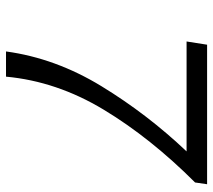

<svg xmlns="http://www.w3.org/2000/svg" viewBox="-56 -670 726 655"><g transform="rotate(90 307.5 -343.0)"><path d="M609 -686 603 -645Q451 -493 354.5 -333Q258 -173 242 0H156Q179 -169 274.5 -325.5Q370 -482 497 -616H122L133 -686Z"/></g></svg>

Font: Chivo Light Italic
Style: Regular
Weight: 300
Italic angle: -8.05°
Designer: Hector Gatti
Foundry: Omnibus-Type
Version: Version 1.007